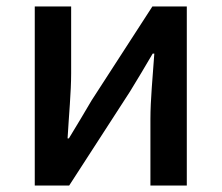

<svg xmlns="http://www.w3.org/2000/svg" viewBox="-20 -571 682 591"><path d="M87 0H193L380 -289C400 -321 430 -372 450 -406H455C450 -335 443 -262 443 -205V0H555V-551H449L262 -262C243 -229 212 -178 192 -145H188C192 -215 199 -288 199 -345V-551H87Z"/></svg>

Font: ChiuKong Gothic CL Medium
Style: Regular
Weight: 500
Designer: Ryoko NISHIZUKA 西塚涼子 (kana, bopomofo & ideographs); Paul D. Hunt (Latin, Greek & Cyrillic); Sandoll Communications 산돌커뮤니
Foundry: Adobe
Version: Version 1.300